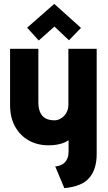

<svg xmlns="http://www.w3.org/2000/svg" viewBox="-20 -952 560 991"><path d="M398 -808 260 -932 120 -809 180 -743 261 -815 336 -744ZM479 -157V-700H333V-410Q333 -394 327.5 -380Q322 -366 312 -355Q302 -344 288.5 -337.5Q275 -331 261 -331Q233 -331 214.5 -341.5Q196 -352 187 -373Q178 -394 178 -423V-700H32V-410Q32 -344 58.5 -297.5Q85 -251 129.5 -226.5Q174 -202 230 -202Q250 -202 268 -204.5Q286 -207 302.5 -212.5Q319 -218 334 -228V-170Q334 -150 328.5 -136Q323 -122 314 -113Q305 -104 292 -99Q279 -94 265 -93L312 19Q402 11 440.5 -33.5Q479 -78 479 -157Z"/></svg>

Font: Advent Pro ExtraBold
Style: Regular
Weight: 800
Designer: VivaRado, Andreas Kalpakidis
Foundry: VivaRado, Andreas Kalpakidis
Version: Version 3.000